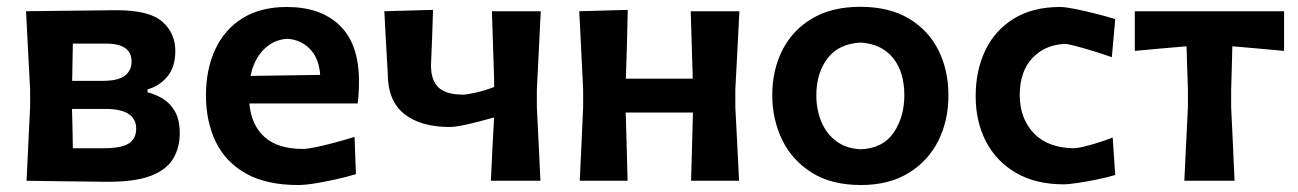

<svg xmlns="http://www.w3.org/2000/svg" viewBox="-20 -531 3812 564"><path d="M58 0Q60.5 -54 63 -104.5Q65.5 -155 68.5 -217V-267Q64.5 -338.5 62 -391Q59.5 -443.5 56.5 -498Q109.5 -498.5 181.5 -499.5Q253.5 -500.5 322 -501Q419 -501 457 -467.2Q495 -433.5 495 -381Q495 -334 471.5 -306Q448 -278 413.5 -268.5V-260Q437 -254 458.5 -241Q480 -228 494 -203.5Q508 -179 508 -139Q508 -98 489.2 -65.8Q470.5 -33.5 424.8 -15.2Q379 3 297 3Q224 2.5 163.5 1.5Q103 0.5 58 0ZM194 -403Q193.5 -377 193 -349.8Q192.5 -322.5 192 -293.5H281Q327.5 -293.5 347 -308.8Q366.5 -324 366.5 -350.5Q366.5 -403 291 -403ZM194 -95.5H283Q336.5 -95.5 358.2 -109.5Q380 -123.5 380 -153Q380 -211 290 -211H191.5Q192.5 -180.5 193 -152.5Q193.5 -124.5 194 -95.5Z M856 12.5Q762 12.5 702 -21.5Q642 -55.5 613.5 -115Q585 -174.5 585 -251Q585 -327 612.2 -385.8Q639.5 -444.5 692.5 -477.5Q745.5 -510.5 822.5 -510.5Q922 -510.5 978.2 -456Q1034.5 -401.5 1034.5 -292.5Q1034.5 -254.5 1030.5 -227H712.5Q718 -164 756.8 -128.8Q795.5 -93.5 870.5 -93.5Q882 -93.5 906.8 -98.5Q931.5 -103.5 962.2 -111.8Q993 -120 1021.5 -129L1025.5 -19.5Q1001.5 -12 969.5 -4.8Q937.5 2.5 906.8 7.5Q876 12.5 856 12.5ZM823.5 -417Q783 -414.5 754.2 -385Q725.5 -355.5 716 -308L920.5 -311Q917 -360.5 889.8 -387.8Q862.5 -415 823.5 -417Z M1422 0Q1424 -45.5 1426.2 -89.8Q1428.5 -134 1431.5 -186Q1410.5 -180 1385.2 -173.5Q1360 -167 1337.5 -162.5Q1315 -158 1301 -158Q1215.5 -158 1167.2 -196.5Q1119 -235 1119 -315.5Q1115.5 -371.5 1113.5 -413.2Q1111.5 -455 1109 -498L1252 -502Q1251 -464.5 1249.5 -425Q1248 -385.5 1246 -339Q1246 -295 1268.2 -274Q1290.5 -253 1340.5 -253Q1351 -253 1378.5 -259.2Q1406 -265.5 1431.5 -275.5V-298.5Q1429.5 -360 1428 -405Q1426.5 -450 1425 -498H1568.5Q1566 -444 1563.2 -391.2Q1560.5 -338.5 1557 -267V-217Q1560 -155 1562.5 -104.8Q1565 -54.5 1567.5 0Z M1683 0Q1685.5 -54.5 1688 -104.8Q1690.5 -155 1693 -217V-267Q1689.5 -338.5 1687 -391.2Q1684.5 -444 1681.5 -498L1824 -502Q1823 -453.5 1821.8 -406.5Q1820.5 -359.5 1818.5 -300H2015Q2013 -358.5 2011.8 -404.5Q2010.5 -450.5 2009 -498H2152Q2149 -444 2146.5 -391.2Q2144 -338.5 2140 -267V-217Q2143.5 -155 2145.8 -104.8Q2148 -54.5 2151 0H2010Q2011.5 -50.5 2012.8 -97.5Q2014 -144.5 2015.5 -200.5H1818Q1819.5 -144.5 1821 -97.5Q1822.5 -50.5 1823.5 0Z M2509.5 12.5Q2421.5 12.5 2363.5 -24.5Q2305.5 -61.5 2277 -121.5Q2248.5 -181.5 2248.5 -251Q2248.5 -325.5 2278.5 -384.2Q2308.5 -443 2366.2 -477Q2424 -511 2507 -511Q2592 -511 2649.8 -476.5Q2707.5 -442 2736.8 -383.2Q2766 -324.5 2766 -251Q2766 -176 2735.8 -116.5Q2705.5 -57 2648 -22.2Q2590.5 12.5 2509.5 12.5ZM2509 -92.5Q2574 -95.5 2605.2 -141.5Q2636.5 -187.5 2636.5 -251Q2636.5 -319.5 2603.5 -360.5Q2570.5 -401.5 2509 -406Q2444 -403 2411 -359.8Q2378 -316.5 2378 -251Q2378 -209.5 2392.5 -174Q2407 -138.5 2436.2 -116.5Q2465.5 -94.5 2509 -92.5Z M3104.5 10.5Q3022.5 10.5 2964.5 -23.2Q2906.5 -57 2876.2 -115.5Q2846 -174 2846 -248.5Q2846 -323.5 2874.2 -382.8Q2902.5 -442 2958 -476.2Q3013.5 -510.5 3094 -510.5Q3108.5 -510.5 3137.5 -504.8Q3166.5 -499 3198.8 -490.8Q3231 -482.5 3256 -475L3246 -363Q3216.5 -373.5 3187.5 -382.2Q3158.5 -391 3137 -396.5Q3115.5 -402 3108 -402Q3049 -399.5 3012.2 -360Q2975.5 -320.5 2975.5 -252Q2975.5 -183.5 3016.5 -140Q3057.5 -96.5 3135 -95.5Q3143 -95.5 3162.5 -100Q3182 -104.5 3205.2 -111.8Q3228.5 -119 3248.5 -127L3256 -17Q3235 -10.5 3205 -4.2Q3175 2 3147 6.2Q3119 10.5 3104.5 10.5Z M3459 0Q3461.5 -54 3464 -104.5Q3466.5 -155 3469.5 -217V-267Q3468 -305 3467.2 -336Q3466.5 -367 3465.5 -395Q3428.5 -392 3390 -388.5Q3351.5 -385 3313.5 -381.5V-498H3752V-381.5Q3714 -385 3675.5 -388.5Q3637 -392 3600 -395Q3599.5 -367 3598.5 -336Q3597.5 -305 3596.5 -267V-217Q3599.5 -155 3601.8 -104.5Q3604 -54 3606.5 0Z"/></svg>

Font: Commissioner Loud SemiBold
Style: Regular
Weight: 600
Designer: Kostas Bartsokas
Foundry: Kostas Bartsokas
Version: Version 1.000; ttfautohint (v1.8.3)